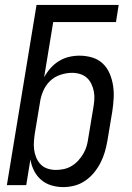

<svg xmlns="http://www.w3.org/2000/svg" viewBox="-20 -755 540 783"><path d="M238 8Q213 8 189.5 1Q166 -6 148 -21.5Q130 -37 119 -58.5Q108 -80 104 -105L87 0H8L129 -735H464L453 -665H197L160 -440Q171 -460 186 -477Q201 -494 220.5 -506Q240 -518 261.5 -523Q283 -528 304 -528Q331 -528 356 -520.5Q381 -513 399 -496Q417 -479 427 -455.5Q437 -432 441 -406.5Q445 -381 443.5 -354Q442 -327 438 -301L418 -181Q414 -158 407.5 -135.5Q401 -113 390 -91.5Q379 -70 363.5 -51Q348 -32 327.5 -18Q307 -4 284 2Q261 8 238 8ZM208 -62Q224 -62 240.5 -65.5Q257 -69 272 -78Q287 -87 299 -100Q311 -113 320 -128.5Q329 -144 333.5 -160Q338 -176 340 -192L360 -312Q363 -329 364.5 -346.5Q366 -364 363 -380.5Q360 -397 353 -412Q346 -427 334.5 -437.5Q323 -448 307 -453Q291 -458 274 -458Q251 -458 226.5 -450Q202 -442 184 -424.5Q166 -407 156 -383.5Q146 -360 143 -337L123 -217Q120 -199 118.5 -181Q117 -163 119 -146Q121 -129 127.5 -113Q134 -97 145.5 -85Q157 -73 173.5 -67.5Q190 -62 208 -62Z"/></svg>

Font: Iosevka Term Oblique
Style: Regular
Weight: 400
Italic angle: -9°
Monospace: yes
Designer: Belleve Invis
Foundry: Belleve Invis
Version: Version 31.4.0